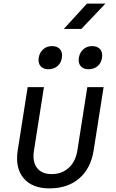

<svg xmlns="http://www.w3.org/2000/svg" viewBox="-20 -1032 640 1062"><path d="M253 10Q158 10 110.5 -46.5Q63 -103 78 -200L133 -550H223L168 -200Q158 -138 184.5 -103.5Q211 -69 266 -69Q322 -69 360 -103.5Q398 -138 408 -200L463 -550H553L498 -200Q482 -100 418 -45Q354 10 253 10ZM470 -649Q441 -649 426.5 -666Q412 -683 416 -712Q421 -742 441 -759.5Q461 -777 490 -777Q519 -777 534 -759.5Q549 -742 544 -712Q540 -683 519.5 -666Q499 -649 470 -649ZM248 -649Q219 -649 204.5 -666Q190 -683 194 -712Q199 -742 219 -759.5Q239 -777 268 -777Q297 -777 312 -759.5Q327 -742 322 -712Q318 -683 297.5 -666Q277 -649 248 -649ZM333 -872 461 -1012H563L430 -872Z"/></svg>

Font: JetBrains Mono NL
Style: Italic
Weight: 400
Italic angle: -9°
Monospace: yes
Designer: Philipp Nurullin, Konstantin Bulenkov
Foundry: JetBrains
Version: Version 2.305; ttfautohint (v1.8.4.7-5d5b)